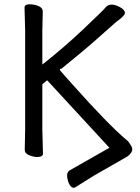

<svg xmlns="http://www.w3.org/2000/svg" viewBox="-20 -732 670 916"><path d="M332 164Q321 164 312.5 150Q304 136 301 116L300 106Q300 89 312 81L502 -27L205 -349L182 -330V-111L185 1Q185 17 157 17Q140 17 119 8.5Q98 0 98 -17L100 -112V-589L97 -695Q97 -711 119 -711.5Q141 -712 162 -704Q184 -695 184 -677L182 -588V-424Q285 -505 380 -595Q427 -640 453.5 -665.5Q480 -691 484 -697Q495 -710 513 -710Q530 -710 553 -697.5Q576 -685 576 -670Q576 -657 535 -628Q516 -612 451.5 -554Q387 -496 273 -404Q260 -404 268.5 -394Q277 -384 291.5 -367.5Q306 -351 326 -329Q495 -139 585 -63Q592 -60 606 -36Q611 -28 611 -20Q611 -2 587 15L428 106L337 163Z"/></svg>

Font: LXGW WenKai Lite
Style: Bold
Weight: 700
Designer: LXGW / Fontworks Inc.
Foundry: LXGW / Fontworks Inc.
Version: Version 1.330;April 28, 2024